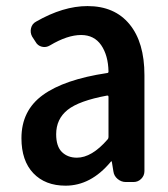

<svg xmlns="http://www.w3.org/2000/svg" viewBox="-20 -584 540 616"><path d="M190.4 11.7Q125 11.7 86.9 -28.3Q48.8 -68.4 48.8 -140.6Q48.8 -229.5 117.7 -279.3Q186.5 -329.1 323.2 -349.6Q328.1 -349.6 328.1 -354.5Q327.1 -406.2 304.7 -439Q282.2 -471.7 240.2 -471.7Q196.3 -471.7 140.6 -438.5Q127.9 -430.7 114.3 -434.1Q100.6 -437.5 93.8 -450.2L83 -466.8Q76.2 -479.5 79.6 -493.7Q83 -507.8 95.7 -514.6Q182.6 -564.5 260.7 -564.5Q347.7 -564.5 395.5 -506.3Q443.4 -448.2 443.4 -342.8V-35.2Q443.4 -20.5 433.1 -10.3Q422.9 0 408.2 0H383.8Q369.1 0 357.4 -9.8Q345.7 -19.5 343.8 -34.2L338.9 -64.5Q338.9 -66.4 337.4 -66.4Q335.9 -66.4 335 -64.5Q271.5 11.7 190.4 11.7ZM226.6 -78.1Q274.4 -78.1 325.2 -136.7Q328.1 -139.6 328.1 -144.5V-273.4Q328.1 -277.3 325.2 -277.3Q324.2 -277.3 323.2 -277.3Q233.4 -260.7 196.8 -231.4Q160.2 -202.1 160.2 -153.3Q160.2 -114.3 178.7 -96.2Q197.3 -78.1 226.6 -78.1Z"/></svg>

Font: Gen Jyuu Gothic L Monospace Medium
Style: Regular
Weight: 500
Designer: [Source Han Sans]
Ryoko NISHIZUKA  (kana & ideographs); Paul D. Hunt (Latin, Greek & Cyrillic); Wenlong ZHANG  (bopomofo
Version: Version 1.002.20150607